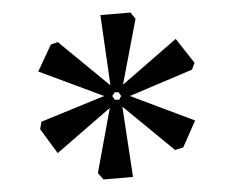

<svg xmlns="http://www.w3.org/2000/svg" viewBox="-20 -711 372 306"><path d="M145 -425 136 -435 155 -539 72 -467 44 -505 46 -517 146 -558 41 -597 61 -640 72 -644 156 -575 140 -687 188 -691 196 -681 176 -576 260 -649 290 -611 286 -600 187 -558 291 -519 272 -476 259 -472 175 -541 192 -429ZM163 -552H170L173 -558L169 -564H163L159 -558Z"/></svg>

Font: Kreon Light
Style: Regular
Weight: 300
Designer: Julia Petretta
Foundry: Julia Petretta and Eli Heuer
Version: Version 2.002